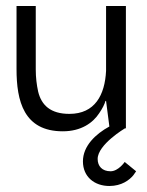

<svg xmlns="http://www.w3.org/2000/svg" viewBox="-20 -427 490 639"><path d="M189 10C250 10 289 -18 310 -50C321 -66 328 -80 331 -91H333L344 -6C298 19 256 59 256 110C256 162 295 192 344 192C385 192 411 172 424 156C430 147 433 143 433 143L395 112C395 112 374 143 348 143C320 143 305 126 305 102C305 54 396 0 396 0H399V-407H333V-191C329 -111 296 -48 211 -48C148 -48 118 -77 107 -122C102 -145 99 -169 99 -196V-407H35V-197C35 -91 59 10 189 10Z"/></svg>

Font: OSH Darker Grotesque Medium
Style: Regular
Weight: 500
Designer: Gabriel Lam
Foundry: TypeRant
Version: Version 1.000;Glyphs 3.1.1 (3148)